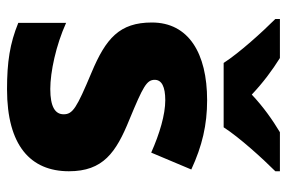

<svg xmlns="http://www.w3.org/2000/svg" viewBox="-155 -702 816 546"><g transform="rotate(90 253.0 -429.0)"><path d="M159 -657H342C371 -702 431 -768 467 -804V-817H356C321 -796 284 -770 249 -737C214 -770 180 -795 145 -817H34V-804C71 -767 130 -702 159 -657ZM467 -217C467 -314 414 -351 320 -389C226 -428 207 -438 207 -461C207 -481 227 -491 265 -491C306 -491 360 -475 414 -451L462 -565C395 -596 335 -610 265 -610C131 -610 44 -557 44 -453C44 -361 89 -322 187 -281C287 -239 305 -228 305 -202C305 -178 284 -164 233 -164C185 -164 109 -180 45 -209V-73C104 -49 156 -41 234 -41C394 -41 467 -108 467 -217Z"/></g></svg>

Font: Noto Sans Tamil UI ExtraBold
Style: Regular
Weight: 800
Designer: Jelle Bosma - Monotype Design Team
Foundry: Monotype Imaging Inc.
Version: Version 2.004